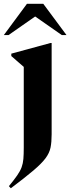

<svg xmlns="http://www.w3.org/2000/svg" viewBox="-44 -752 367 1002"><path d="M80 -403Q71.5 -410.5 54.8 -424.8Q38 -439 15 -459.5V-472L219 -527.5H225.5V-51Q225.5 -10.5 219.8 18Q214 46.5 193.5 74Q173 101.5 130 138Q87 174.5 12.5 230.5L2.5 219.5Q30 186 45.8 163.2Q61.5 140.5 68.8 120.8Q76 101 78 77.5Q80 54 80 19ZM-24 -569 96.5 -732H182L303 -569H278.5L139.5 -666L0.5 -569Z"/></svg>

Font: Newsreader Display SemiBold
Style: Regular
Weight: 600
Designer: Hugues Gentile
Foundry: Production Type
Version: Version 1.001